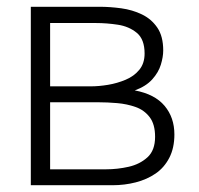

<svg xmlns="http://www.w3.org/2000/svg" viewBox="-20 -547 588 567"><path d="M71 0V-527H274Q305 -527 338 -522.5Q371 -518 399 -504.5Q427 -491 444.5 -465.5Q462 -440 462 -398Q462 -379 455 -356Q448 -333 429.5 -312.5Q411 -292 378 -280Q437 -269 466 -234.5Q495 -200 495 -150Q495 -110 480 -81Q465 -52 439.5 -34.5Q414 -17 381 -8.5Q348 0 312 0ZM128 -47H293Q327 -47 360 -54.5Q393 -62 415.5 -82.5Q438 -103 438 -143Q438 -180 422 -201Q406 -222 380.5 -231Q355 -240 326 -242.5Q297 -245 270 -245H128ZM128 -292H248Q272 -292 299 -296.5Q326 -301 351 -311.5Q376 -322 391.5 -341Q407 -360 407 -389Q407 -431 384 -450Q361 -469 328 -474Q295 -479 264 -479H128Z"/></svg>

Font: Onest ExtraLight
Style: Regular
Weight: 250
Designer: Dmitri Voloshin, Andrey Kudryavtsev
Foundry: Dmitri Voloshin, Andrey Kudryavtsev
Version: Version 1.000;gftools[0.9.33]